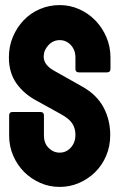

<svg xmlns="http://www.w3.org/2000/svg" viewBox="-20 -726 476 756"><path d="M215 -706Q256 -706 292.5 -689.5Q329 -673 356 -645Q383 -617 399 -579.5Q415 -542 415 -500V-455Q415 -441 401 -441H291Q277 -441 277 -455V-500Q277 -529 259 -548.5Q241 -568 215 -568Q189 -568 170.5 -548Q152 -528 152 -503Q152 -470 194 -447L304 -385Q361 -353 387.5 -303.5Q414 -254 414 -194Q414 -150 398 -112.5Q382 -75 354.5 -48Q327 -21 291 -5.5Q255 10 215 10Q174 10 138 -6Q102 -22 75 -49Q48 -76 32 -113Q16 -150 16 -192V-271Q16 -285 29 -285H139Q153 -285 153 -271V-192Q153 -162 171.5 -143.5Q190 -125 215 -125Q241 -125 259 -145Q277 -165 277 -195Q277 -221 264.5 -240Q252 -259 219 -277L125 -329Q74 -356 44.5 -398Q15 -440 15 -500Q15 -544 31 -581.5Q47 -619 74 -647Q101 -675 137.5 -690.5Q174 -706 215 -706Z"/></svg>

Font: AL Dynamic
Style: Bold
Weight: 700
Version: Version 1.000; ttfautohint (v1.8.2) -l 8 -r 50 -G 200 -x 14 